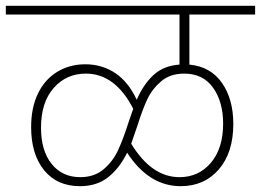

<svg xmlns="http://www.w3.org/2000/svg" viewBox="-33 -702 897 660"><path d="M618 -652V-480Q691 -473 730 -417Q769 -361 769 -276Q769 -177 719 -119.5Q669 -62 588 -62Q479 -62 404 -177Q378 -124 339 -93Q300 -62 242 -62Q163 -62 118.5 -117Q74 -172 74 -265Q74 -332 97.5 -380.5Q121 -429 163.5 -455Q206 -481 260 -481Q318 -481 363.5 -450.5Q409 -420 437 -359Q460 -412 494.5 -444Q529 -476 584 -480V-652H-13V-682H844V-652ZM409 -282 425 -328Q363 -449 262 -449Q195 -449 151.5 -399.5Q108 -350 108 -263Q108 -184 144.5 -138.5Q181 -93 243 -93Q291 -93 323 -120Q355 -147 373 -186Q391 -225 409 -282ZM600 -449Q552 -449 521 -422.5Q490 -396 473.5 -361Q457 -326 440 -272Q423 -222 418 -208Q488 -93 584 -93Q650 -93 692 -142.5Q734 -192 734 -277Q734 -352 699.5 -400.5Q665 -449 600 -449Z"/></svg>

Font: FiraGO UltraLight
Style: Regular
Weight: 200
Designer: bBox Type
Foundry: bBox Type GmbH
Version: Version 1.001